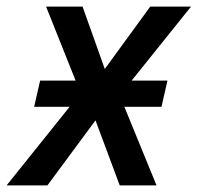

<svg xmlns="http://www.w3.org/2000/svg" viewBox="-60 -559 596 579"><path d="M-40 0 150 -237H43L61 -316H168L79 -539H189L256 -351L393 -539H516L337 -316H445L427 -237H315L412 0H301L228 -196L83 0Z"/></svg>

Font: Noto Sans Display Medium
Style: Italic
Weight: 500
Italic angle: -12°
Designer: Monotype Design Team
Foundry: Monotype Imaging Inc.
Version: Version 2.003